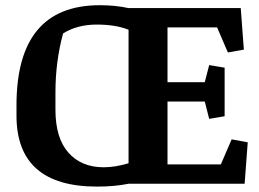

<svg xmlns="http://www.w3.org/2000/svg" viewBox="-20 -691 974 722"><path d="M463.4 -579.1Q415.5 -598.6 343.3 -598.6Q271 -598.6 217.3 -565.4Q188.5 -460.4 188.5 -343.3V-278.3Q188.5 -171.9 237.3 -116.9Q286.1 -62 369.6 -62Q413.6 -62 463.4 -77.1ZM355 -671.4Q413.6 -671.4 463.4 -660.6H885.3L897 -504.4L836.9 -493.7L796.4 -587.9H609.9V-381.8H750L766.6 -446.3L824.7 -436.5V-253.9L766.6 -244.1L750 -309.1H609.9V-72.8H810.5L851.1 -167L911.6 -155.8L899.9 0H463.4Q410.6 10.7 345.2 10.7Q42 10.7 42 -256.3V-294.9Q42 -671.4 355 -671.4Z"/></svg>

Font: NoticiaText-Bold
Style: Bold
Weight: 700
Designer: JM Sole
Foundry: JM Sole
Version: Version 1.003